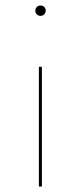

<svg xmlns="http://www.w3.org/2000/svg" viewBox="-20 -486 296 701"><path d="M147 -447Q147 -440 141.5 -434Q136 -428 128 -428Q120 -428 114.5 -433.5Q109 -439 109 -447Q109 -455 114.5 -460.5Q120 -466 128 -466Q136 -466 141.5 -460.5Q147 -455 147 -447ZM133 195H122V-242H133Z"/></svg>

Font: Ysabeau Infant Hairline
Style: Regular
Weight: 100
Designer: Christian Thalmann (Catharsis Fonts)
Version: Version 0.003